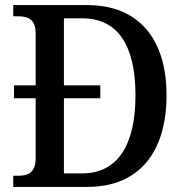

<svg xmlns="http://www.w3.org/2000/svg" viewBox="-20 -734 726 754"><path d="M32 0H323C530 0 634 -141 634 -360C634 -587 519 -714 323 -714H32V-670H51C89 -670 120 -659 120 -604V-399H35V-348H120V-113C120 -57 91 -44 53 -44H32ZM302 -53H231V-348H374V-399H231V-662H303C442 -662 512 -557 512 -360C512 -164 442 -53 302 -53Z"/></svg>

Font: Noto Serif Ethiopic SemiCondensed Medium
Style: Regular
Weight: 500
Width: 4
Designer: Monotype Design Team
Foundry: Monotype Imaging Inc.
Version: Version 2.102